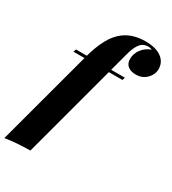

<svg xmlns="http://www.w3.org/2000/svg" viewBox="-286 -900 1079 1206"><g transform="rotate(30 253.5 -297.0)"><path d="M47 -499 53 -519H408L402 -499ZM440 -762Q426 -762 414 -758.5Q402 -755 391 -746Q382 -738 373.5 -725Q365 -712 357.5 -693Q350 -674 343 -647L123 174Q69 175 26.5 178Q-16 181 -58 188L128 -504Q151 -592 182.5 -649.5Q214 -707 257 -738Q289 -761 326.5 -771.5Q364 -782 408 -782Q482 -782 523.5 -752Q565 -722 565 -670Q565 -647 551.5 -623.5Q538 -600 514 -585Q490 -570 457 -570Q420 -570 398.5 -587.5Q377 -605 377 -638Q377 -676 400.5 -708Q424 -740 466 -756Q459 -759 453 -760.5Q447 -762 440 -762Z"/></g></svg>

Font: Playfair Display Black
Style: Italic
Weight: 900
Italic angle: -14°
Designer: Claus Eggers Sørensen
Foundry: Claus Eggers Sørensen
Version: Version 1.203